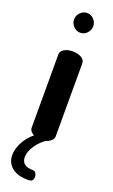

<svg xmlns="http://www.w3.org/2000/svg" viewBox="-172 -720 571 969"><g transform="rotate(20 114.0 -235.0)"><path d="M114 0Q86 0 68 -13Q50 -26 50 -41V-435Q50 -453 68 -464Q86 -475 114 -475Q141 -475 160 -464Q179 -453 179 -435V-41Q179 -26 160 -13Q141 0 114 0ZM116 -576Q95 -576 79.5 -592Q64 -608 64 -629Q64 -650 79.5 -666Q95 -682 116 -682Q137 -682 152 -666Q167 -650 167 -629Q167 -608 152 -592Q137 -576 116 -576ZM122 212Q83 212 57.5 200.5Q32 189 18.5 168.5Q5 148 5 122Q5 81 30.5 40Q56 -1 99 -27L146 -8Q113 13 90.5 46Q68 79 68 110Q68 132 82.5 144.5Q97 157 128 157Q140 157 145.5 166.5Q151 176 151 186Q151 197 145.5 204.5Q140 212 122 212Z"/></g></svg>

Font: Dosis ExtraLight
Style: Bold
Weight: 700
Version: Version 3.001; ttfautohint (v1.8.2)